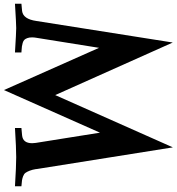

<svg xmlns="http://www.w3.org/2000/svg" viewBox="16 -870 909 988"><g transform="rotate(90 471.0 -376.5)"><path d="M466.8 -205.6 735.8 -811 847.7 -108.4H847.2Q850.6 -87.4 856 -74Q861.3 -60.5 866.9 -52.7Q872.6 -44.9 884.3 -40.5Q896 -36.1 905.8 -34.7Q915.5 -33.2 936 -31.7V1.5Q832.5 -4.9 786.1 -4.9Q739.7 -4.9 636.2 1.5V-31.7L674.3 -35.2H673.8Q714.4 -39.1 714.4 -86.9Q714.4 -95.2 712.9 -105.5Q704.1 -162.1 687.3 -265.6Q670.4 -369.1 660.2 -436Q538.6 -163.1 440.9 58.1L223.6 -431.2Q214.8 -374 197 -264.9Q179.2 -155.8 171.4 -105Q169.9 -97.2 169.9 -85.9Q169.9 -71.8 173.6 -62Q177.2 -52.2 182.4 -46.9Q187.5 -41.5 198.2 -38.3Q209 -35.2 216.8 -34.2Q224.6 -33.2 240.7 -32.2Q245.1 -31.7 247.6 -31.7V1.5Q144 -4.9 122.1 -4.9Q100.1 -4.9 -3.4 1.5V-31.7L34.2 -35.2Q75.7 -40.5 85.4 -108.4L196.3 -810.5Z"/></g></svg>

Font: Flanker
Style: Bold
Weight: 700
Designer: Flanker
Foundry: Flanker
Version: Version 2.021